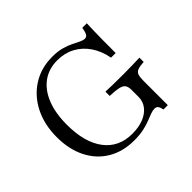

<svg xmlns="http://www.w3.org/2000/svg" viewBox="-136 -771 972 972"><g transform="rotate(-45 350.0 -285.0)"><path d="M329 11.3Q248.4 11.3 188.3 -24.2Q128.2 -59.7 95.2 -125Q62.1 -190.3 62.1 -277.4Q62.1 -367.7 96.8 -436.3Q131.5 -504.8 192.7 -543.5Q254 -582.3 333.9 -582.3Q371.8 -582.3 400.4 -574.6Q429 -566.9 450.4 -556Q471.8 -545.2 487.9 -537.5Q504 -529.8 515.3 -529.8Q528.2 -529.8 534.7 -541.5Q541.1 -553.2 545.2 -578.2H577.4Q576.6 -557.3 575.8 -531.5Q575 -505.6 574.6 -466.9Q574.2 -428.2 574.2 -368.5H541.1Q530.6 -425 502.4 -466.1Q474.2 -507.3 432.7 -529.4Q391.1 -551.6 339.5 -551.6Q278.2 -551.6 234.3 -519.8Q190.3 -487.9 166.5 -428.6Q142.7 -369.4 142.7 -286.3Q142.7 -159.7 196 -89.5Q249.2 -19.4 345.2 -19.4Q391.1 -19.4 425.8 -33.1Q460.5 -46.8 479.8 -71.8Q499.2 -96.8 499.2 -129V-179Q499.2 -201.6 491.1 -213.3Q483.1 -225 461.3 -229.8Q439.5 -234.7 399.2 -236.3V-266.9Q414.5 -266.1 446.8 -265.3Q479 -264.5 522.6 -264.5Q560.5 -264.5 589.9 -265.3Q619.4 -266.1 642.7 -266.9V-236.3Q613.7 -234.7 598.8 -229Q583.9 -223.4 579 -209.3Q574.2 -195.2 574.2 -166.9V4.8H543.5Q539.5 -14.5 532.7 -22.6Q525.8 -30.6 513.7 -30.6Q501.6 -30.6 484.7 -24.6Q467.7 -18.5 446 -9.7Q424.2 -0.8 395.2 5.2Q366.1 11.3 329 11.3Z"/></g></svg>

Font: Playfair 12pt Light
Style: Regular
Weight: 300
Designer: Claus Eggers Sørensen
Foundry: Claus Eggers Sørensen
Version: Version 2.000;gftools[0.9.28]